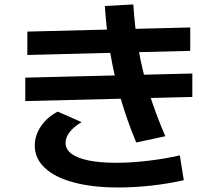

<svg xmlns="http://www.w3.org/2000/svg" viewBox="-20 -806 978 863"><path d="M136.3 -150.6Q135.9 -196.2 163.6 -237.7Q191.3 -279.2 239.6 -304.3L346.6 -257Q311.3 -236.2 292.6 -211.6Q273.8 -186.9 274.8 -162.3Q275.2 -134.3 301.6 -114.7Q328.1 -95 378.6 -84.7Q429.1 -74.3 501.5 -74.3Q569.6 -74.3 646.2 -83.4Q722.7 -92.4 788.3 -107.6L806.1 3.8Q738.2 19.5 661.6 28.1Q585 36.7 510.8 36.7Q396.1 36.7 311.7 14Q227.2 -8.6 182 -50.8Q136.7 -92.9 136.3 -150.6ZM93.6 -457 844.5 -475.6V-370.2L93.6 -351.7ZM451.3 -779 579.3 -786.1Q585.6 -681.7 602.7 -583.8Q619.9 -485.9 649.8 -390Q679.7 -294 723.1 -193.7L592.4 -165.6Q552.2 -261.2 523 -361.3Q493.9 -461.3 476 -565.9Q458 -670.5 451.3 -779ZM102.9 -664 835.1 -682.6V-577.4L102.9 -558.9Z"/></svg>

Font: WEMIX Pretendard Variable
Style: Regular
Weight: 400
Designer: Base glyphs from Inter by Rasmus Andersson; Hangeul glyphs from Noto Sans CJK(Source Han Sans) by Jang Soo-young and Kan
Foundry: Kil Hyung-jin
Version: Version 1.000;Glyphs 3.2 (3208)